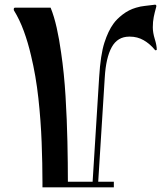

<svg xmlns="http://www.w3.org/2000/svg" viewBox="-20 -803 718 823"><path d="M468 0H162V-22Q162 -100 158.5 -193Q155 -286 144.5 -382Q134 -478 113 -565Q100 -621 82 -670Q64 -719 40 -758Q39 -759 39 -763Q39 -770 44 -770H197Q212 -733 223 -684Q234 -635 242 -577Q255 -489 261 -389.5Q267 -290 269 -195Q271 -100 271 -24H377L405 -472Q411 -569 427.5 -620Q444 -671 466 -701Q480 -721 506 -741Q532 -761 563 -770Q583 -776 599.5 -777.5Q616 -779 637 -782Q639 -782 641 -782.5Q643 -783 644 -783Q653 -783 649 -771Q643 -750 639 -730Q635 -710 635 -686Q635 -663 643.5 -635.5Q652 -608 652 -590Q652 -589 649.5 -588Q647 -587 645 -588Q623 -615 596 -630.5Q569 -646 537 -646H534Q484 -646 459 -601Q434 -556 429 -470L401 -24H468Z"/></svg>

Font: Ponomar
Style: Regular
Weight: 400
Version: Version 1.301; ttfautohint (v1.8.4.7-5d5b)